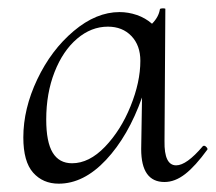

<svg xmlns="http://www.w3.org/2000/svg" viewBox="-20 -428 518 461"><path d="M470 -78Q473 -78 476 -74.5Q479 -71 478 -69Q449 -29 424.5 -10Q400 9 375 9Q319 9 319 -70L321 -194Q288 -101 234.5 -44Q181 13 121 13Q83 13 59.5 -13.5Q36 -40 36 -98Q36 -167 69.5 -237.5Q103 -308 157 -353.5Q211 -399 267 -399Q288 -399 308.5 -392Q329 -385 345 -371Q361 -387 364 -406Q365 -408 371.5 -408Q378 -408 377 -406L375 -89Q374 -31 403 -31Q428 -31 467 -77Q468 -78 470 -78ZM317 -282Q317 -319 295.5 -341.5Q274 -364 239 -364Q199 -364 165 -335Q131 -306 111 -255Q91 -204 91 -141Q91 -87 106.5 -61.5Q122 -36 153 -36Q194 -36 232 -75.5Q270 -115 293.5 -173Q317 -231 317 -282Z"/></svg>

Font: Cormorant Upright
Style: Regular
Weight: 400
Designer: Christian Thalmann (Catharsis Fonts)
Foundry: Catharsis Fonts
Version: Version 3.302